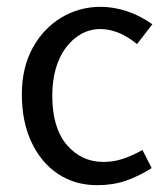

<svg xmlns="http://www.w3.org/2000/svg" viewBox="-20 -529 490 562"><path d="M274 -509Q312 -509 350.5 -496.5Q389 -484 426 -458L381 -400Q353 -423 326 -433.5Q299 -444 274 -444Q244 -444 218.5 -430Q193 -416 173.5 -390.5Q154 -365 143.5 -329Q133 -293 133 -249Q133 -155 175.5 -105Q218 -55 283 -55Q312 -55 339.5 -64Q367 -73 397 -90L424 -37Q384 -12 347 0.5Q310 13 264 13Q200 13 150.5 -19.5Q101 -52 72.5 -112Q44 -172 44 -253Q44 -331 75.5 -388.5Q107 -446 159.5 -477.5Q212 -509 274 -509Z"/></svg>

Font: Rosario Light Light
Style: Regular
Weight: 300
Version: Version 1.101; ttfautohint (v1.8.1.43-b0c9)